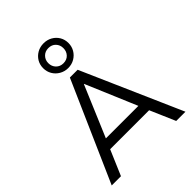

<svg xmlns="http://www.w3.org/2000/svg" viewBox="-270 -1134 1278 1278"><g transform="rotate(-45 369.0 -495.0)"><path d="M22 0 333 -705H406L716 0H629L542 -201L583 -178H154L195 -201L109 0ZM368 -608 208 -230 184 -249H554L530 -230L370 -608ZM370 -757Q337 -757 309.5 -773Q282 -789 266.5 -815.5Q251 -842 251 -874Q251 -907 266.5 -933Q282 -959 309 -974.5Q336 -990 370 -990Q404 -990 431 -974.5Q458 -959 473.5 -933Q489 -907 489 -874Q489 -842 473.5 -815.5Q458 -789 431 -773Q404 -757 370 -757ZM370 -802Q402 -802 421.5 -822.5Q441 -843 441 -874Q441 -904 421.5 -924.5Q402 -945 370 -945Q339 -945 319 -924.5Q299 -904 299 -874Q299 -843 319 -822.5Q339 -802 370 -802Z"/></g></svg>

Font: Nunito Sans 12pt ExtraLight 11pt
Style: Regular
Weight: 400
Version: Version 3.101;gftools[0.9.27]